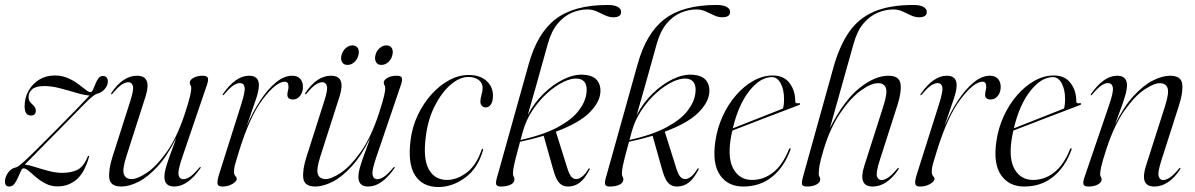

<svg xmlns="http://www.w3.org/2000/svg" viewBox="-25 -742 4806 772"><path d="M70.5 -65Q64.5 -66 59.2 -55Q54 -44 47.8 -29.2Q41.5 -14.5 33 -3.2Q24.5 8 12.5 8Q-5 8 -5 -12Q-5 -30 7.5 -47.8Q20 -65.5 39.5 -69Q49.5 -72 74.2 -94.8Q99 -117.5 133 -151.8Q167 -186 204.5 -223.5Q246.5 -265.5 283.5 -303.8Q320.5 -342 335 -358Q312.5 -359.5 281 -369Q249.5 -378.5 216 -387.2Q182.5 -396 153.5 -396Q119.5 -396 104.8 -383.5Q90 -371 90 -351.5Q90 -340.5 94.8 -333.8Q99.5 -327 107.5 -320Q119 -309.5 119 -297Q119 -277.5 99 -277.5Q74 -277.5 74 -315Q74 -348.5 89.5 -376.5Q105 -404.5 132.2 -421.5Q159.5 -438.5 195 -438.5Q223.5 -438.5 246.8 -428.5Q270 -418.5 288 -405.2Q306 -392 318.8 -381.8Q331.5 -371.5 339 -371.5Q344.5 -371.5 349 -381.5Q353.5 -391.5 358.5 -404.2Q363.5 -417 370.5 -426.8Q377.5 -436.5 388.5 -436.5Q408.5 -436.5 408.5 -414Q408.5 -398 395.8 -383.5Q383 -369 365 -365Q351.5 -361.5 314 -323.5Q276.5 -285.5 209.5 -217Q167 -174.5 129.5 -136Q92 -97.5 75 -80.5Q91.5 -78.5 117 -70.2Q142.5 -62 171 -54.5Q199.5 -47 225.5 -47Q261.5 -47 286.2 -59.2Q311 -71.5 327.5 -112Q329.5 -116 331.5 -115.5Q334 -114.5 332.5 -109.5Q314 -45.5 281.5 -19Q249 7.5 206.5 7.5Q181 7.5 159.8 -3.2Q138.5 -14 121.5 -28.2Q104.5 -42.5 91.8 -53.8Q79 -65 70.5 -65Z M781.5 -70Q783.5 -69 780.5 -65Q729.5 8 675.5 8Q636 8 636 -31Q636 -49 645.2 -78.8Q654.5 -108.5 666 -138.5Q677.5 -168.5 683.5 -187.5Q648 -115.5 608.8 -72.8Q569.5 -30 531.8 -11Q494 8 463 8Q418.5 8 414.5 -25.5Q410.5 -59 427.5 -112L498 -333Q514 -381.5 509.2 -396.5Q504.5 -411.5 491 -411.5Q480 -411.5 465 -402.2Q450 -393 428 -366Q424.5 -362 422.5 -363Q420.5 -364 423.5 -369.5Q469.5 -437.5 526 -437.5Q586.5 -437.5 560.5 -355L483.5 -114.5Q466 -60.5 473.2 -41.2Q480.5 -22 504.5 -22Q527.5 -22 565.8 -47.5Q604 -73 645.2 -130.8Q686.5 -188.5 718.5 -285.5Q735 -336.5 739.5 -357Q744 -377.5 744 -387.5Q744 -395 741 -399.2Q738 -403.5 738 -410Q738 -420.5 752.8 -429Q767.5 -437.5 790.5 -437.5Q808 -437.5 810.8 -428.5Q813.5 -419.5 807.5 -402L708 -110Q689.5 -56.5 693 -39Q696.5 -21.5 712.5 -21.5Q723.5 -21.5 738.2 -30.8Q753 -40 776 -67.5Q779 -71.5 781.5 -70Z M870.5 -359.5Q869 -360.5 871.5 -364.5Q922.5 -437.5 976.5 -437.5Q1016 -437.5 1016 -399.5Q1016 -377 1003.8 -342.2Q991.5 -307.5 966.5 -233.5Q990.5 -290.5 1020.8 -336.8Q1051 -383 1084 -410.2Q1117 -437.5 1149.5 -437.5Q1172.5 -437.5 1183.5 -423.5Q1194.5 -409.5 1193 -387.5Q1191.5 -368 1180.2 -355Q1169 -342 1153 -342Q1130.5 -342 1130.5 -361Q1130.5 -370 1132.8 -377.5Q1135 -385 1135 -392.5Q1135 -413.5 1120.5 -413.5Q1085.5 -413.5 1032.5 -344.2Q979.5 -275 935.5 -132Q927.5 -105 921.8 -86.2Q916 -67.5 916 -51Q916 -39.5 921.5 -34Q927 -28.5 927 -22.5Q927 -13 909.8 -2.5Q892.5 8 868.5 8Q851 8 849.5 -4Q848 -16 856 -41.5L944 -319.5Q961.5 -373.5 958.5 -390.8Q955.5 -408 939.5 -408Q928.5 -408 913.8 -398.8Q899 -389.5 876 -362Q872.5 -358 870.5 -359.5Z M1561.5 -70Q1563.5 -69 1560.5 -65Q1509.5 8 1455.5 8Q1416 8 1416 -31Q1416 -49 1425.2 -78.8Q1434.5 -108.5 1446 -138.5Q1457.5 -168.5 1463.5 -187.5Q1428 -115.5 1388.8 -72.8Q1349.5 -30 1311.8 -11Q1274 8 1243 8Q1198.5 8 1194.5 -25.5Q1190.5 -59 1207.5 -112L1278 -333Q1294 -381.5 1289.2 -396.5Q1284.5 -411.5 1271 -411.5Q1260 -411.5 1245 -402.2Q1230 -393 1208 -366Q1204.5 -362 1202.5 -363Q1200.5 -364 1203.5 -369.5Q1249.5 -437.5 1306 -437.5Q1366.5 -437.5 1340.5 -355L1263.5 -114.5Q1246 -60.5 1253.2 -41.2Q1260.5 -22 1284.5 -22Q1307.5 -22 1345.8 -47.5Q1384 -73 1425.2 -130.8Q1466.5 -188.5 1498.5 -285.5Q1515 -336.5 1519.5 -357Q1524 -377.5 1524 -387.5Q1524 -395 1521 -399.2Q1518 -403.5 1518 -410Q1518 -420.5 1532.8 -429Q1547.5 -437.5 1570.5 -437.5Q1588 -437.5 1590.8 -428.5Q1593.5 -419.5 1587.5 -402L1488 -110Q1469.5 -56.5 1473 -39Q1476.5 -21.5 1492.5 -21.5Q1503.5 -21.5 1518.2 -30.8Q1533 -40 1556 -67.5Q1559 -71.5 1561.5 -70ZM1372 -481Q1357 -481 1350.5 -492.2Q1344 -503.5 1348 -520Q1352.5 -537 1364.8 -548.2Q1377 -559.5 1392 -559.5Q1407.5 -559.5 1414 -548.2Q1420.5 -537 1416 -520Q1412 -503.5 1399.8 -492.2Q1387.5 -481 1372 -481ZM1508.5 -481Q1493.5 -481 1487 -492.2Q1480.5 -503.5 1484.5 -520Q1488.5 -537 1501 -548.2Q1513.5 -559.5 1528.5 -559.5Q1544 -559.5 1550.5 -548.2Q1557 -537 1552.5 -520Q1548.5 -503.5 1536.2 -492.2Q1524 -481 1508.5 -481Z M1858 -432.5Q1823 -432.5 1787 -401.5Q1751 -370.5 1723.2 -316.2Q1695.5 -262 1687 -192Q1675.5 -103.5 1699.2 -61Q1723 -18.5 1772.5 -18.5Q1811.5 -18.5 1850.5 -47.2Q1889.5 -76 1911 -138.5Q1913.5 -144 1915.5 -144Q1919 -143.5 1917 -137.5Q1896 -64.5 1844.8 -27.2Q1793.5 10 1738 10Q1674 10 1643.8 -37.2Q1613.5 -84.5 1626 -179.5Q1632.5 -232 1654.8 -279Q1677 -326 1709.5 -362.2Q1742 -398.5 1780.8 -419.5Q1819.5 -440.5 1859 -440.5Q1906 -440.5 1932.2 -415.8Q1958.5 -391 1957 -355Q1956.5 -331.5 1948 -320.8Q1939.5 -310 1928 -310Q1919 -310 1912.8 -316.5Q1906.5 -323 1906.5 -334Q1907 -347.5 1911.2 -361Q1915.5 -374.5 1915.5 -389Q1915.5 -408 1900.2 -420.2Q1885 -432.5 1858 -432.5Z M2345.5 -60Q2326.5 -23 2305.8 -7.5Q2285 8 2259 8Q2238 8 2224.5 -5.8Q2211 -19.5 2200.5 -56L2161 -196Q2116 -182.5 2066 -172Q2054 -128.5 2048 -104Q2042 -79.5 2039.8 -66.2Q2037.5 -53 2037.5 -44Q2037.5 -36 2040.5 -31.2Q2043.5 -26.5 2043.5 -21Q2043.5 -7.5 2028.5 0.2Q2013.5 8 1989 8Q1974 8 1970.8 0.8Q1967.5 -6.5 1972 -23.5L2100.5 -483Q2135 -608.5 2209 -665.2Q2283 -722 2418 -722Q2446 -722 2459.2 -714.2Q2472.5 -706.5 2472.5 -694Q2472.5 -672.5 2441 -672.5Q2425 -672.5 2408.5 -680.2Q2392 -688 2374.5 -696Q2357 -704 2337 -704Q2306 -704 2274.8 -691Q2243.5 -678 2218 -648Q2192.5 -618 2178 -567Q2152.5 -474.5 2132 -402Q2111.5 -329.5 2097 -279Q2122.5 -328.5 2161.2 -366Q2200 -403.5 2242.2 -423.8Q2284.5 -444 2321 -441.5Q2360.5 -439 2376.5 -418.2Q2392.5 -397.5 2388.5 -365Q2383 -325.5 2341.5 -285.8Q2300 -246 2210 -212.5L2254 -72.5Q2262.5 -44 2271 -33Q2279.5 -22 2292.5 -22Q2302.5 -22 2315.2 -31.5Q2328 -41 2341 -63Q2343 -66.5 2345.5 -65Q2347 -63.5 2345.5 -60ZM2077 -212Q2072 -193.5 2068 -179Q2161 -200 2217.5 -230.5Q2274 -261 2301.2 -296.2Q2328.5 -331.5 2333 -367Q2340 -422 2296.5 -426Q2272.5 -428 2240.2 -412.5Q2208 -397 2175.2 -367.5Q2142.5 -338 2116 -298.2Q2089.5 -258.5 2077 -212Z M2783.5 -60Q2764.5 -23 2743.8 -7.5Q2723 8 2697 8Q2676 8 2662.5 -5.8Q2649 -19.5 2638.5 -56L2599 -196Q2554 -182.5 2504 -172Q2492 -128.5 2486 -104Q2480 -79.5 2477.8 -66.2Q2475.5 -53 2475.5 -44Q2475.5 -36 2478.5 -31.2Q2481.5 -26.5 2481.5 -21Q2481.5 -7.5 2466.5 0.2Q2451.5 8 2427 8Q2412 8 2408.8 0.8Q2405.5 -6.5 2410 -23.5L2538.5 -483Q2573 -608.5 2647 -665.2Q2721 -722 2856 -722Q2884 -722 2897.2 -714.2Q2910.5 -706.5 2910.5 -694Q2910.5 -672.5 2879 -672.5Q2863 -672.5 2846.5 -680.2Q2830 -688 2812.5 -696Q2795 -704 2775 -704Q2744 -704 2712.8 -691Q2681.5 -678 2656 -648Q2630.5 -618 2616 -567Q2590.5 -474.5 2570 -402Q2549.5 -329.5 2535 -279Q2560.5 -328.5 2599.2 -366Q2638 -403.5 2680.2 -423.8Q2722.5 -444 2759 -441.5Q2798.5 -439 2814.5 -418.2Q2830.5 -397.5 2826.5 -365Q2821 -325.5 2779.5 -285.8Q2738 -246 2648 -212.5L2692 -72.5Q2700.5 -44 2709 -33Q2717.5 -22 2730.5 -22Q2740.5 -22 2753.2 -31.5Q2766 -41 2779 -63Q2781 -66.5 2783.5 -65Q2785 -63.5 2783.5 -60ZM2515 -212Q2510 -193.5 2506 -179Q2599 -200 2655.5 -230.5Q2712 -261 2739.2 -296.2Q2766.5 -331.5 2771 -367Q2778 -422 2734.5 -426Q2710.5 -428 2678.2 -412.5Q2646 -397 2613.2 -367.5Q2580.5 -338 2554 -298.2Q2527.5 -258.5 2515 -212Z M3153 -139Q3127.5 -69.5 3079.2 -30.8Q3031 8 2963 8Q2902 8 2870.2 -37.8Q2838.5 -83.5 2851 -172Q2858.5 -226 2880.5 -274.2Q2902.5 -322.5 2934.8 -359.5Q2967 -396.5 3005 -417.5Q3043 -438.5 3082.5 -438.5Q3127 -438.5 3150 -407.5Q3173 -376.5 3172.5 -335Q3172.5 -324 3186 -327Q3191 -328 3192 -325Q3193 -322 3188.5 -320Q3184.5 -318.5 3163 -310.2Q3141.5 -302 3109.8 -290Q3078 -278 3042.8 -264.5Q3007.5 -251 2974.8 -238.2Q2942 -225.5 2919.5 -217Q2915 -197.5 2912 -177Q2901 -100 2926 -59.2Q2951 -18.5 2999 -18.5Q3045 -18.5 3083.2 -48.2Q3121.5 -78 3147 -141Q3149 -146 3152 -146Q3155.5 -145.5 3153 -139ZM3078.5 -432Q3032 -432 2988 -376.5Q2944 -321 2921.5 -226Q2943 -234.5 2972.2 -246Q3001.5 -257.5 3031.2 -269.2Q3061 -281 3085.8 -290.8Q3110.5 -300.5 3123 -305.5Q3127.5 -318.5 3127.5 -344Q3127.5 -381.5 3114 -406.8Q3100.5 -432 3078.5 -432Z M3286.5 -140Q3273.5 -97 3270.2 -77Q3267 -57 3267 -43Q3267 -36 3270 -31.2Q3273 -26.5 3273 -20.5Q3273 -8.5 3258 -0.2Q3243 8 3219.5 8Q3202 8 3199.8 -1Q3197.5 -10 3206 -39.5L3326 -470.5Q3350 -556.5 3388.2 -612.2Q3426.5 -668 3489 -695Q3551.5 -722 3647.5 -722Q3675 -722 3688.2 -714.2Q3701.5 -706.5 3701.5 -694Q3701.5 -672.5 3670.5 -672.5Q3654.5 -672.5 3638 -680.2Q3621.5 -688 3604 -696Q3586.5 -704 3566.5 -704Q3536 -704 3504.8 -691.2Q3473.5 -678.5 3447.8 -648.8Q3422 -619 3407.5 -567.5L3312 -227Q3369 -339 3431 -388.2Q3493 -437.5 3547 -437.5Q3592 -437.5 3596 -403.8Q3600 -370 3583 -318L3512 -96.5Q3496.5 -48 3501.2 -33Q3506 -18 3519.5 -18Q3530.5 -18 3545.5 -27.5Q3560.5 -37 3582.5 -63.5Q3585.5 -68 3588 -67Q3590 -65.5 3587 -60Q3540.5 8 3484 8Q3424 8 3450 -74.5L3527 -315.5Q3544 -369 3537 -388.2Q3530 -407.5 3506 -407.5Q3476.5 -407.5 3434.8 -376.8Q3393 -346 3352.8 -286.2Q3312.5 -226.5 3286.5 -140Z M3676 -359.5Q3674.5 -360.5 3677 -364.5Q3728 -437.5 3782 -437.5Q3821.5 -437.5 3821.5 -399.5Q3821.5 -377 3809.2 -342.2Q3797 -307.5 3772 -233.5Q3796 -290.5 3826.2 -336.8Q3856.5 -383 3889.5 -410.2Q3922.5 -437.5 3955 -437.5Q3978 -437.5 3989 -423.5Q4000 -409.5 3998.5 -387.5Q3997 -368 3985.8 -355Q3974.5 -342 3958.5 -342Q3936 -342 3936 -361Q3936 -370 3938.2 -377.5Q3940.5 -385 3940.5 -392.5Q3940.5 -413.5 3926 -413.5Q3891 -413.5 3838 -344.2Q3785 -275 3741 -132Q3733 -105 3727.2 -86.2Q3721.5 -67.5 3721.5 -51Q3721.5 -39.5 3727 -34Q3732.5 -28.5 3732.5 -22.5Q3732.5 -13 3715.2 -2.5Q3698 8 3674 8Q3656.5 8 3655 -4Q3653.5 -16 3661.5 -41.5L3749.5 -319.5Q3767 -373.5 3764 -390.8Q3761 -408 3745 -408Q3734 -408 3719.2 -398.8Q3704.5 -389.5 3681.5 -362Q3678 -358 3676 -359.5Z M4283 -139Q4257.5 -69.5 4209.2 -30.8Q4161 8 4093 8Q4032 8 4000.2 -37.8Q3968.5 -83.5 3981 -172Q3988.5 -226 4010.5 -274.2Q4032.5 -322.5 4064.8 -359.5Q4097 -396.5 4135 -417.5Q4173 -438.5 4212.5 -438.5Q4257 -438.5 4280 -407.5Q4303 -376.5 4302.5 -335Q4302.5 -324 4316 -327Q4321 -328 4322 -325Q4323 -322 4318.5 -320Q4314.5 -318.5 4293 -310.2Q4271.5 -302 4239.8 -290Q4208 -278 4172.8 -264.5Q4137.5 -251 4104.8 -238.2Q4072 -225.5 4049.5 -217Q4045 -197.5 4042 -177Q4031 -100 4056 -59.2Q4081 -18.5 4129 -18.5Q4175 -18.5 4213.2 -48.2Q4251.5 -78 4277 -141Q4279 -146 4282 -146Q4285.5 -145.5 4283 -139ZM4208.5 -432Q4162 -432 4118 -376.5Q4074 -321 4051.5 -226Q4073 -234.5 4102.2 -246Q4131.5 -257.5 4161.2 -269.2Q4191 -281 4215.8 -290.8Q4240.5 -300.5 4253 -305.5Q4257.5 -318.5 4257.5 -344Q4257.5 -381.5 4244 -406.8Q4230.5 -432 4208.5 -432Z M4361 -359.5Q4359 -360.5 4362 -364.5Q4413 -437.5 4467 -437.5Q4506.5 -437.5 4506.5 -398.5Q4506.5 -380.5 4497.2 -350.8Q4488 -321 4476.5 -291Q4465 -261 4458.5 -242Q4494 -314 4533.5 -356.8Q4573 -399.5 4611 -418.5Q4649 -437.5 4679.5 -437.5Q4724.5 -437.5 4728.5 -404Q4732.5 -370.5 4715.5 -318L4644.5 -96.5Q4629 -48 4633.8 -33Q4638.5 -18 4652 -18Q4663 -18 4678 -27.5Q4693 -37 4715 -63.5Q4718.5 -68 4720.5 -67Q4722.5 -65.5 4719.5 -60Q4673.5 8 4616.5 8Q4556.5 8 4582.5 -74.5L4659.5 -315.5Q4676.5 -369 4669.5 -388.2Q4662.5 -407.5 4638.5 -407.5Q4615 -407.5 4576.8 -382Q4538.5 -356.5 4497.2 -298.8Q4456 -241 4424 -144Q4407.5 -93 4403 -72.5Q4398.5 -52 4398.5 -42Q4398.5 -35 4401.5 -30.8Q4404.5 -26.5 4404.5 -19.5Q4404.5 -9 4389.8 -0.5Q4375 8 4352 8Q4334 8 4331.5 -1Q4329 -10 4335 -28L4434.5 -319.5Q4453 -373 4449.5 -390.5Q4446 -408 4430 -408Q4419 -408 4404.2 -398.8Q4389.5 -389.5 4366.5 -362Q4363 -358 4361 -359.5Z"/></svg>

Font: Fraunces 144pt S000 Light
Style: Italic
Weight: 300
Italic angle: -16°
Version: Version 1.000; ttfautohint (v1.8.3)